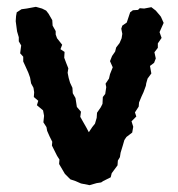

<svg xmlns="http://www.w3.org/2000/svg" viewBox="-20 -528 521 562"><path d="M242 14 217 9 201 2 186 -3 182 -7 170 -19 153 -48 154 -61 147 -72 140 -86 132 -102 133 -113 125 -129 118 -145 116 -156 107 -170 109 -189 106 -205 88 -220 92 -233 79 -244 80 -258 78 -271 71 -284 68 -301 63 -315 54 -335 48 -348V-362L39 -372L42 -395L35 -407V-419L30 -436L26 -466L27 -481L29 -492L43 -501L58 -503L85 -508L103 -503L115 -497L122 -488L133 -469L134 -453L143 -437V-427L147 -416L162 -397L157 -384L169 -376L168 -359L174 -343L180 -328L178 -315L181 -300L185 -286L192 -271L193 -255L201 -241L203 -228L205 -215L217 -201L215 -186L224 -170L232 -156L240 -141L250 -156L258 -166L263 -183L264 -198L275 -214L280 -224L281 -244L288 -253L291 -273L289 -283L299 -298L302 -311L310 -331L302 -349L308 -364L317 -377L320 -389L330 -402L336 -416L338 -429L335 -444L338 -453L351 -462L361 -492L369 -498L384 -499L389 -504L402 -503L423 -507L436 -497L447 -484L451 -479L459 -461L447 -434L453 -417L442 -401V-388L432 -375L436 -357L431 -344L419 -335L423 -313L412 -298L408 -284L407 -277L400 -258L394 -245L387 -228L386 -216L375 -199L379 -187L365 -173L370 -157L367 -140L350 -127L344 -118L340 -104L333 -81L331 -68L325 -58L324 -44L307 -21L304 -9L282 2L276 6L263 8Z"/></svg>

Font: Winky Rough Medium
Style: Regular
Weight: 500
Designer: Simon Atzbach
Foundry: typofactur
Version: Version 1.206; ttfautohint (v1.8.4.7-5d5b)